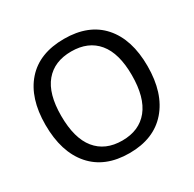

<svg xmlns="http://www.w3.org/2000/svg" viewBox="-159 -882 1068 1059"><g transform="rotate(-30 375.0 -352.5)"><path d="M375 -716Q532 -716 616 -621Q700 -526 700 -356Q700 -184 615 -86.5Q530 11 375 11Q219 11 134.5 -86Q50 -183 50 -356Q50 -526 134 -621Q218 -716 375 -716ZM600 -356Q600 -495 541.5 -565.5Q483 -636 375 -636Q267 -636 208.5 -566Q150 -496 150 -356Q150 -213 208.5 -141Q267 -69 375 -69Q483 -69 541.5 -141.5Q600 -214 600 -356Z"/></g></svg>

Font: Telex
Style: Regular
Weight: 400
Designer: Andres Torresi
Foundry: Andres Torresi
Version: Version 1.100